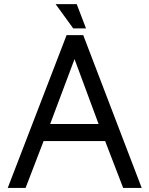

<svg xmlns="http://www.w3.org/2000/svg" viewBox="-20 -926 736 946"><path d="M403.8 -786.1H340.8L253.9 -905.8H357.9ZM194.8 -231 106 0H18.1L308.1 -752.9H390.1L678.2 0H586.9L498 -231ZM227.1 -314.9H465.8L347.2 -634.8Z"/></svg>

Font: Standard
Style: Regular
Weight: 400
Designer: Bryce Wilner
Version: Version 2.000;PS 2.0;hotconv 16.6.51;makeotf.lib2.5.65220 DE